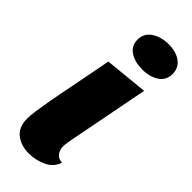

<svg xmlns="http://www.w3.org/2000/svg" viewBox="-251 -785 839 839"><g transform="rotate(45 168.5 -365.0)"><path d="M229 -590Q183 -590 152.5 -610Q122 -630 122 -668Q122 -707 154.5 -728.5Q187 -750 233 -750Q279 -750 308 -729Q337 -708 337 -670Q337 -631 306 -610.5Q275 -590 229 -590ZM139 20Q89 20 57 -5.5Q25 -31 25 -83Q25 -102 29.5 -133Q34 -164 40 -198.5Q46 -233 52 -264Q58 -295 62 -314L100 -510L301 -530L227 -149Q226 -141 224 -129Q222 -117 222 -107Q222 -88 233 -72Q244 -56 269 -54Q257 -16 218.5 2Q180 20 139 20Z"/></g></svg>

Font: Sansita Swashed ExtraBold
Style: Regular
Weight: 800
Designer: Pablo Cosgaya
Foundry: Omnibus-Type
Version: Version 1.003; ttfautohint (v1.8.3)